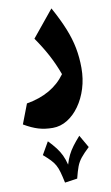

<svg xmlns="http://www.w3.org/2000/svg" viewBox="-108 -456 648 1125"><g transform="rotate(-10 215.5 106.5)"><path d="M258.3 605.5 184.1 616.2Q175.8 576.7 168.7 551.5Q161.6 526.4 151.6 508.5Q141.6 490.7 125.7 474.1Q109.9 457.5 84 435.1L127 360.4Q153.3 387.7 170.9 410.6Q188.5 433.6 200.2 458Q211.9 482.4 220.2 515.6Q229.5 483.9 241.5 460Q253.4 436 270.8 412.8Q288.1 389.6 314 360.4L356.9 435.1Q323.7 466.3 306.2 488.3Q288.6 510.3 278.8 536.4Q269 562.5 258.3 605.5ZM395.5 -28.8Q395.5 35.6 377.7 92.8Q359.9 149.9 328.6 193.8Q297.4 237.8 256.6 262.9Q215.8 288.1 169.9 288.1Q123.5 288.1 85 276.6Q46.4 265.1 0 237.8L44.9 120.6Q200.2 94.2 276.9 -12.7Q254.4 -74.2 224.9 -129.9Q195.3 -185.5 153.8 -245.1L282.7 -402.8Q323.7 -328.6 348.6 -267.1Q373.5 -205.6 384.5 -148.2Q395.5 -90.8 395.5 -28.8Z"/></g></svg>

Font: Pinar-DS4-FD ExtraBold
Style: Regular
Weight: 800
Designer: Amin Abedi
Version: Version 3.000